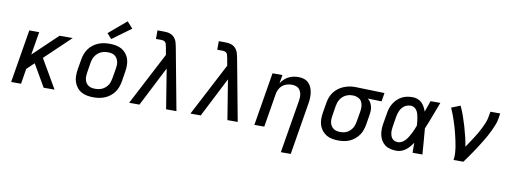

<svg xmlns="http://www.w3.org/2000/svg" viewBox="-72 -1203 4945 1851"><g transform="rotate(10 2400.0 -278.0)"><path d="M48 0 134 -520H231L193 -294L430 -520H559L309 -282L473 0H366L258 -187L240 -217L169 -149L145 0Z M855 8Q823 8 792.5 2.5Q762 -3 736 -17.5Q710 -32 691.5 -55.5Q673 -79 663.5 -107.5Q654 -136 654 -167.5Q654 -199 659 -231L676 -331Q680 -358 690 -385Q700 -412 717 -436Q734 -460 758 -478.5Q782 -497 808.5 -508Q835 -519 863 -523.5Q891 -528 918 -528Q950 -528 981 -522.5Q1012 -517 1037.5 -502.5Q1063 -488 1082 -464.5Q1101 -441 1110 -412.5Q1119 -384 1119 -352.5Q1119 -321 1114 -289L1098 -189Q1093 -162 1083.5 -135Q1074 -108 1056.5 -84Q1039 -60 1015.5 -41.5Q992 -23 965 -12Q938 -1 910.5 3.5Q883 8 855 8ZM856 -76Q873 -76 890.5 -79Q908 -82 924.5 -89.5Q941 -97 955 -109.5Q969 -122 979 -137Q989 -152 994.5 -169Q1000 -186 1003 -203L1020 -303Q1023 -321 1023.5 -338.5Q1024 -356 1019.5 -373Q1015 -390 1006 -404Q997 -418 983.5 -427.5Q970 -437 952.5 -440.5Q935 -444 917 -444Q900 -444 883 -441Q866 -438 849.5 -430.5Q833 -423 819 -410.5Q805 -398 795 -383Q785 -368 779 -351Q773 -334 770 -317L754 -217Q751 -199 750.5 -181.5Q750 -164 754 -147Q758 -130 767 -116Q776 -102 790 -92.5Q804 -83 821 -79.5Q838 -76 856 -76ZM926 -575 881 -625 1053 -771 1109 -709Z M1203 0 1472 -516 1458 -596H1457Q1455 -608 1452.5 -618.5Q1450 -629 1442.5 -637Q1435 -645 1424 -648Q1413 -651 1401 -651H1351V-723V-735H1401Q1420 -735 1438.5 -733.5Q1457 -732 1473.5 -726.5Q1490 -721 1503.5 -710.5Q1517 -700 1526.5 -685.5Q1536 -671 1541.5 -654.5Q1547 -638 1550 -620Q1550 -618 1550.5 -615.5Q1551 -613 1552 -611L1666 0H1565L1502 -388L1304 0Z M1803 0 2072 -516 2058 -596H2057Q2055 -608 2052.5 -618.5Q2050 -629 2042.5 -637Q2035 -645 2024 -648Q2013 -651 2001 -651H1951V-723V-735H2001Q2020 -735 2038.5 -733.5Q2057 -732 2073.5 -726.5Q2090 -721 2103.5 -710.5Q2117 -700 2126.5 -685.5Q2136 -671 2141.5 -654.5Q2147 -638 2150 -620Q2150 -618 2150.5 -615.5Q2151 -613 2152 -611L2266 0H2165L2102 -388L1904 0Z M2726 215 2812 -303Q2815 -320 2815.5 -337.5Q2816 -355 2812.5 -371.5Q2809 -388 2801 -402.5Q2793 -417 2780.5 -426.5Q2768 -436 2751 -440Q2734 -444 2717 -444Q2693 -444 2669 -437Q2645 -430 2625.5 -413.5Q2606 -397 2595 -374.5Q2584 -352 2580 -328L2526 0H2429L2515 -520H2612L2598 -437Q2612 -459 2631 -477Q2650 -495 2672.5 -506.5Q2695 -518 2719.5 -523Q2744 -528 2767 -528Q2796 -528 2822 -520Q2848 -512 2866.5 -494Q2885 -476 2895.5 -451.5Q2906 -427 2910 -400Q2914 -373 2912.5 -345Q2911 -317 2906 -289L2823 215Z M3254 8Q3223 8 3192 2.5Q3161 -3 3135.5 -18Q3110 -33 3091.5 -56Q3073 -79 3063.5 -107.5Q3054 -136 3054 -167.5Q3054 -199 3059 -231L3076 -331Q3080 -358 3090 -384.5Q3100 -411 3117 -434Q3134 -457 3157.5 -475.5Q3181 -494 3207 -505Q3233 -516 3260.5 -522Q3288 -528 3315 -528Q3319 -528 3323 -528Q3327 -528 3331 -528L3611 -520L3597 -436L3462 -440Q3478 -427 3488.5 -410Q3499 -393 3504.5 -373.5Q3510 -354 3510 -332.5Q3510 -311 3506 -289L3490 -189Q3485 -162 3476 -135.5Q3467 -109 3450.5 -85.5Q3434 -62 3411 -43Q3388 -24 3362 -12.5Q3336 -1 3308.5 3.5Q3281 8 3254 8ZM3255 -76Q3272 -76 3289 -79Q3306 -82 3321.5 -90Q3337 -98 3350 -110.5Q3363 -123 3372.5 -138Q3382 -153 3387 -169.5Q3392 -186 3395 -203L3412 -303Q3416 -328 3415 -352.5Q3414 -377 3403.5 -398Q3393 -419 3372 -430.5Q3351 -442 3326 -444H3317Q3315 -444 3313 -444Q3311 -444 3309 -444Q3292 -444 3275.5 -440Q3259 -436 3243.5 -428Q3228 -420 3215 -407.5Q3202 -395 3193 -380.5Q3184 -366 3178.5 -350Q3173 -334 3170 -317L3154 -217Q3151 -199 3150.5 -181.5Q3150 -164 3154 -147.5Q3158 -131 3167 -117Q3176 -103 3189.5 -93.5Q3203 -84 3220 -80Q3237 -76 3255 -76Q3255 -76 3255 -76Q3255 -76 3255 -76Z M3821 8Q3791 8 3762 1.5Q3733 -5 3710.5 -21Q3688 -37 3673 -61Q3658 -85 3651.5 -113Q3645 -141 3645.5 -171Q3646 -201 3651 -231L3668 -331Q3672 -357 3680 -382Q3688 -407 3702.5 -430.5Q3717 -454 3737.5 -473.5Q3758 -493 3782 -505.5Q3806 -518 3832.5 -523Q3859 -528 3884 -528Q3910 -528 3934 -519.5Q3958 -511 3975.5 -494Q3993 -477 4004.5 -455.5Q4016 -434 4024 -411Q4034 -438 4043 -465.5Q4052 -493 4062 -520H4158Q4132 -453 4107 -385.5Q4082 -318 4054 -252Q4060 -189 4064.5 -126Q4069 -63 4074 0H3978Q3977 -24 3977 -48.5Q3977 -73 3977 -98Q3963 -77 3946.5 -57.5Q3930 -38 3910 -23Q3890 -8 3867 0Q3844 8 3821 8ZM3821 -76Q3841 -76 3860 -87Q3879 -98 3893.5 -114.5Q3908 -131 3919 -149.5Q3930 -168 3939.5 -187Q3949 -206 3957.5 -225.5Q3966 -245 3973 -265Q3972 -284 3970 -302.5Q3968 -321 3965 -339Q3962 -357 3957 -375Q3952 -393 3943 -408Q3934 -423 3918.5 -433.5Q3903 -444 3884 -444Q3869 -444 3853 -440Q3837 -436 3823.5 -427Q3810 -418 3799 -405Q3788 -392 3781 -377.5Q3774 -363 3769.5 -348Q3765 -333 3762 -317L3746 -217Q3743 -201 3742 -185Q3741 -169 3743 -153.5Q3745 -138 3750 -123.5Q3755 -109 3765 -98Q3775 -87 3789.5 -81.5Q3804 -76 3821 -76Z M4379 0Q4384 -33 4382 -66Q4380 -99 4375 -130.5Q4370 -162 4363 -193Q4356 -224 4348.5 -255Q4341 -286 4332 -316.5Q4323 -347 4313 -376.5Q4303 -406 4292 -435.5Q4281 -465 4268 -493L4355 -528Q4376 -483 4392.5 -436.5Q4409 -390 4423 -342Q4437 -294 4449 -245.5Q4461 -197 4469 -146Q4486 -172 4503.5 -197.5Q4521 -223 4537.5 -249Q4554 -275 4569.5 -301.5Q4585 -328 4598.5 -355.5Q4612 -383 4623 -411Q4634 -439 4639 -468L4648 -520H4744L4736 -468Q4731 -436 4718.5 -405Q4706 -374 4692 -344Q4678 -314 4661.5 -284.5Q4645 -255 4627 -226Q4609 -197 4591 -168.5Q4573 -140 4553.5 -111.5Q4534 -83 4514.5 -55.5Q4495 -28 4475 0Z"/></g></svg>

Font: Iosevka SS04 Md Ex Obl
Style: Regular
Weight: 500
Width: 7
Italic angle: -9°
Monospace: yes
Designer: Belleve Invis
Foundry: Belleve Invis
Version: Version 19.0.0; ttfautohint (v1.8.4)